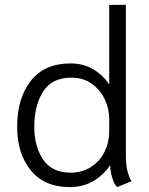

<svg xmlns="http://www.w3.org/2000/svg" viewBox="-20 -754 607 784"><path d="M430 -80Q402 -38 360 -14Q318 10 264 10Q162 10 106 -58Q50 -126 50 -237Q50 -352 105.5 -423.5Q161 -495 268 -495Q320 -495 360 -471.5Q400 -448 426 -409V-734H494V-123Q494 -81 500 -57Q506 -33 517 -14L458 10Q447 -1 439 -25.5Q431 -50 430 -80ZM426 -217V-267Q426 -310 407.5 -349Q389 -388 354 -412.5Q319 -437 272 -437Q192 -437 156 -380Q120 -323 120 -237Q120 -155 156.5 -102Q193 -49 268 -49Q316 -49 352 -72.5Q388 -96 407 -134.5Q426 -173 426 -217Z"/></svg>

Font: Niramit Light
Style: Regular
Weight: 300
Designer: Katatrad Aksorn Co.,Ltd.
Foundry: Cadson Demak Co.,Ltd.
Version: Version 1.000; ttfautohint (v1.6)